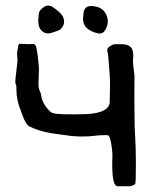

<svg xmlns="http://www.w3.org/2000/svg" viewBox="-20 -653 561 674"><path d="M430.2 1 419.4 0.5 395 1Q382.3 1 377.9 -21Q374 -41 374 -75.2Q374 -90.8 374.5 -101.1V-109.9Q374.5 -118.2 372.8 -132.6Q371.1 -147 367.9 -160.6Q364.7 -174.3 361.3 -177.2L358.9 -177.7Q355.5 -178.7 351.6 -178.7Q327.6 -178.7 312 -176.3Q293.5 -173.8 269 -173.8Q237.8 -173.8 208.5 -178.7Q198.7 -180.2 188.5 -181.2Q171.9 -183.6 156.2 -186Q117.2 -192.9 84.5 -208.5Q69.3 -216.3 57.6 -252.4Q55.7 -258.3 53.7 -262.7Q37.6 -300.3 37.6 -339.4V-345.7Q37.6 -354 35.9 -356Q34.2 -357.9 33.7 -365.7Q33.7 -373 38.1 -409.2Q41.5 -437.5 41.5 -442.9Q40 -456.1 40 -464.8Q40 -469.7 43 -485.4L44.4 -495.1Q44.4 -495.6 48.8 -499.5Q53.7 -498.5 68.4 -498.5Q76.2 -498.5 80.1 -498H84.5Q88.9 -498 92.8 -498.5L97.7 -499Q103.5 -496.1 105.5 -492.7Q109.9 -483.4 114.7 -436.5Q116.7 -418.5 116.7 -409.7Q116.7 -400.9 116 -388.9Q115.2 -377 115.2 -365.7Q115.2 -361.8 115.2 -352.5Q115.2 -343.3 118.7 -335.9Q124.5 -323.2 124.5 -317.4Q129.4 -287.1 155.8 -261.7Q161.6 -255.4 179 -253.4Q196.3 -251.5 236.8 -251.5Q256.3 -251.5 282.2 -252.4Q365.2 -256.3 365.2 -296.9V-305.2Q365.2 -313 365.7 -321.3Q366.2 -329.6 366.2 -355Q366.2 -385.3 363.3 -413.1L360.4 -451.2Q359.9 -461.9 356.9 -473.1L356.4 -477.1Q356.4 -487.8 376 -496.1Q379.9 -498 386.2 -498L391.6 -497.6Q398.4 -498 404.8 -498Q442.4 -498 446.3 -472.2Q447.8 -464.8 447.8 -458Q447.8 -449.7 446.8 -441.4Q446.8 -424.8 449.7 -407.7Q452.1 -389.6 452.1 -384.3L451.7 -334V-305.2L452.1 -268.1V-249.5Q452.1 -207 455.1 -159.2Q456.5 -147 457 -77.6Q457 -49.8 456.5 -29.1Q456.1 -8.3 454.1 -6.3Q443.8 1 430.2 1ZM351.1 -605.5Q358.4 -591.8 358.4 -578.1Q358.4 -563 349.6 -547.9Q342.3 -535.2 329.6 -535.2Q326.7 -535.2 323.2 -536.1Q295.9 -542 281.2 -558.1Q271.5 -569.8 271.5 -587.9V-589.4L272 -594.2L272.5 -598.6L272.9 -604Q274.9 -631.8 299.3 -631.8H302.7Q337.9 -629.9 351.1 -605.5ZM162.6 -629.9Q191.4 -610.8 199.2 -597.7Q205.1 -586.9 205.1 -576.7Q205.1 -561.5 190.4 -548.3L188.5 -547.9L186 -546.4L179.7 -543.9L170.9 -541L161.6 -538.1Q154.8 -535.6 148.9 -535.6Q136.7 -535.6 127 -544.4Q114.3 -555.7 114.3 -579.6V-583L116.2 -604.5Q117.7 -619.1 138.2 -630.9Q142.1 -633.3 148.4 -633.3H150.4Q158.2 -632.8 162.6 -629.9Z"/></svg>

Font: Kurland
Style: Regular
Weight: 400
Designer: GGBot
Version: 0.22